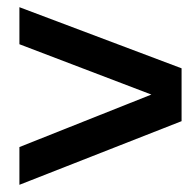

<svg xmlns="http://www.w3.org/2000/svg" viewBox="-20 -499 537 534"><path d="M485 -162 34 15V-90L401 -236L34 -376V-479L485 -309Z"/></svg>

Font: Tajawal
Style: Bold
Weight: 700
Designer: Boutros Fonts
Foundry: Created by Boutros International 2017
Version: Version 1.700